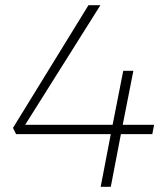

<svg xmlns="http://www.w3.org/2000/svg" viewBox="-20 -720 633 740"><path d="M567 -203H446L407 0H368L407 -203H42L30 -227L321 -700H367L77 -239H414L455 -447H494L453 -239H574Z"/></svg>

Font: REM Thin
Style: Italic
Weight: 250
Italic angle: -11°
Designer: Octavio Pardo
Foundry: Ashler Design
Version: Version 1.005;gftools[0.9.28]